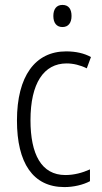

<svg xmlns="http://www.w3.org/2000/svg" viewBox="-20 -817 414 781"><path d="M234 -797C209 -797 197 -779 197 -752C197 -724 210 -707 234 -707C258 -707 271 -724 271 -752C271 -779 260 -797 234 -797ZM242 -56C279 -56 318 -65 346 -80V-128C315 -114 281 -105 246 -105C148 -105 104 -190 104 -328C104 -478 158 -559 251 -559C278 -559 307 -552 333 -539L350 -585C323 -600 289 -608 249 -608C123 -608 49 -507 49 -327C49 -154 114 -56 242 -56Z"/></svg>

Font: Noto Sans Malayalam UI Condensed Light
Style: Regular
Weight: 300
Width: 3
Designer: Jelle Bosma - Monotype Design Team
Foundry: Monotype Imaging Inc.
Version: Version 2.104